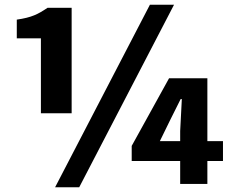

<svg xmlns="http://www.w3.org/2000/svg" viewBox="-20 -778 970 812"><path d="M153 -299H283V-745H181C141 -718 114 -704 51 -695V-616H153ZM213 14H315L716 -758H614ZM742 0H857V-97H923V-181H857V-447H695L537 -161V-97H742ZM742 -181H656L700 -271L744 -359H749L742 -224Z"/></svg>

Font: Noto Sans KR Black
Style: Regular
Weight: 900
Designer: Ryoko NISHIZUKA 西塚涼子 (kana, bopomofo & ideographs); Paul D. Hunt (Latin, Greek & Cyrillic); Sandoll Communications 산돌커뮤니
Foundry: Adobe
Version: Version 2.004;hotconv 1.0.118;makeotfexe 2.5.65603